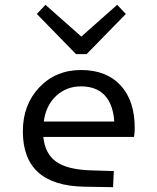

<svg xmlns="http://www.w3.org/2000/svg" viewBox="-20 -771 654 798"><path d="M357 -63 453 -60 450 7 332 5Q203 3 139 -54.5Q75 -112 75 -225Q75 -336 143.5 -408Q212 -480 317 -480Q422 -480 481 -416.5Q540 -353 540 -238Q540 -227 539 -218Q538 -209 537 -202H160Q167 -132 213.5 -99Q260 -66 357 -63ZM317 -412Q256 -412 213.5 -372.5Q171 -333 162 -266H455Q450 -338 415 -375Q380 -412 317 -412ZM467 -751 503 -713 340 -546H296L133 -713L169 -751L318 -619Z"/></svg>

Font: Intel One Mono
Style: Regular
Weight: 400
Monospace: yes
Designer: Fred Shallcrass
Foundry: Frere-Jones Type LLC
Version: Version 1.400;hotconv 1.1.0;makeotfexe 2.6.0;FJTRelease1.4